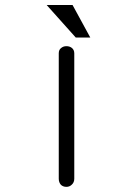

<svg xmlns="http://www.w3.org/2000/svg" viewBox="-20 -723 540 761"><path d="M212.9 -511.7V-14.6Q212.9 0 221.7 9.8Q230.5 17.6 243.2 17.6Q255.9 17.6 264.6 8.8Q274.4 0 274.4 -14.6V-511.7Q274.4 -525.4 264.6 -533.2Q255.9 -540 243.2 -540Q230.5 -540 221.7 -532.2Q212.9 -525.4 212.9 -511.7ZM165 -703.1 280.3 -574.2H337.9L267.6 -703.1Z"/></svg>

Font: GulimChe
Style: Regular
Weight: 400
Monospace: yes
Version: Version 2.21